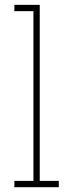

<svg xmlns="http://www.w3.org/2000/svg" viewBox="-20 -782 324 802"><path d="M40 0V-26.4H119.6V-735.4H40V-761.7H146V-26.4H225.6V0Z"/></svg>

Font: Roboto Slab Thin
Style: Regular
Weight: 100
Designer: Google
Version: Version 2.000; ttfautohint (v1.8.1.43-b0c9)